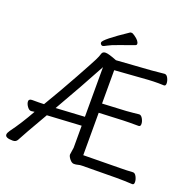

<svg xmlns="http://www.w3.org/2000/svg" viewBox="-151 -1033 1201 1195"><g transform="rotate(20 450.0 -435.0)"><path d="M570 -816Q521 -798 472.5 -781Q424 -764 404 -752.5Q384 -741 378 -741Q372 -741 367 -746Q362 -751 362 -758Q362 -779 512 -879Q514 -880 521 -880Q528 -880 542 -870Q577 -846 577 -826Q577 -819 570 -816ZM742 -64Q780 -64 825 -67H826Q839 -67 848.5 -48.5Q858 -30 858 -13Q858 4 846 4Q792 1 743 1L515 3Q499 3 487.5 6.5Q476 10 461.5 10Q447 10 433 -7.5Q419 -25 419 -37L426 -84V-230L200 -217Q106 -55 84 -12Q75 4 54 4Q4 4 4 -18Q4 -29 16 -46Q70 -119 121 -211Q100 -208 99 -208H98Q85 -208 72.5 -225.5Q60 -243 60 -259Q60 -275 83 -275H126Q147 -275 160 -276Q230 -393 292.5 -506.5Q355 -620 368.5 -647Q382 -674 386.5 -691Q391 -708 411.5 -708Q432 -708 487 -686L717 -702Q740 -704 763.5 -706.5Q787 -709 800 -710H802Q815 -710 824 -692Q833 -674 833 -657.5Q833 -641 821 -641L785 -642Q750 -642 718 -640L498 -624V-403L655 -411Q676 -412 700.5 -415Q725 -418 738 -419H739Q752 -419 762 -401Q772 -383 772 -366.5Q772 -350 759 -350H700Q673 -350 656 -349L498 -342V-61ZM426 -618Q345 -467 236 -278L426 -289Z"/></g></svg>

Font: ToneOZ-Pinyin-WenKai-Regular
Style: Regular
Weight: 400
Designer: Fontworks Inc.
Foundry: ToneOZ
Version: Version 0.240331